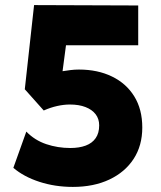

<svg xmlns="http://www.w3.org/2000/svg" viewBox="-20 -720 632 755"><path d="M266.5 15Q196.5 15 135 -5Q73.5 -25 32.5 -60L83.5 -202.5Q116.5 -168.5 161.8 -153.2Q207 -138 256.5 -138Q291.5 -138 317 -147.5Q342.5 -157 356.2 -176.8Q370 -196.5 370 -227Q370 -252.5 356 -270.8Q342 -289 316.2 -299Q290.5 -309 255 -309Q231 -309 205 -303.2Q179 -297.5 152 -285.5L77.5 -369L114 -700L523.5 -698.5V-542H239.5L226 -440Q241.5 -442.5 257.5 -444.5Q273.5 -446.5 290.5 -446.5Q364 -446.5 420.2 -419.2Q476.5 -392 508 -341Q539.5 -290 539.5 -218.5Q539.5 -147.5 505.5 -95.2Q471.5 -43 410 -14Q348.5 15 266.5 15Z"/></svg>

Font: Geologica Thin Roman ExtraBold
Style: Regular
Weight: 800
Version: Version 1.010;gftools[0.9.28]